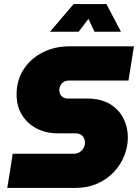

<svg xmlns="http://www.w3.org/2000/svg" viewBox="-20 -929 682 949"><path d="M16 0 43 -169H343Q362 -169 374.5 -177.5Q387 -186 393.5 -198.5Q400 -211 400 -224Q400 -236 395 -246.5Q390 -257 379.5 -263.5Q369 -270 352 -270H265Q207 -270 161 -294Q115 -318 88.5 -361Q62 -404 62 -461Q62 -533 97 -586.5Q132 -640 191 -670Q250 -700 323 -700H642L615 -531H322Q306 -531 295 -524Q284 -517 278.5 -506Q273 -495 273 -483Q273 -473 277.5 -463.5Q282 -454 291.5 -448Q301 -442 315 -442H408Q478 -442 523 -415Q568 -388 590 -344Q612 -300 612 -250Q612 -205 595 -161Q578 -117 544.5 -80.5Q511 -44 462 -22Q413 0 349 0ZM227 -772 344 -909H506L578 -772H447L417 -836L369 -772Z"/></svg>

Font: MuseoModerno Thin Black
Style: Italic
Weight: 900
Italic angle: -9°
Version: Version 1.003